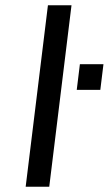

<svg xmlns="http://www.w3.org/2000/svg" viewBox="-20 -713 415 733"><path d="M168 0 253 -693H163L78 0ZM363 -370 375 -468H285L273 -370Z"/></svg>

Font: Gamestation Text
Style: Italic
Weight: 400
Designer: Jonas Hecksher
Foundry: Jonas Hecksher, Playtypeª, e-types AS
Version: Version 1.003